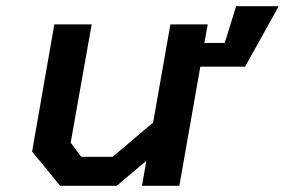

<svg xmlns="http://www.w3.org/2000/svg" viewBox="-20 -602 923 622"><path d="M175 0 84 -111 156 -523H277L209 -140L243 -94H345L476 -205L532 -523H653L642 -463H708L745 -582H883L774 -386H629L561 0H440L454 -81L358 0Z"/></svg>

Font: Tomorrow Medium
Style: Italic
Weight: 500
Italic angle: -10°
Designer: Tony de Marco, Monica Rizzolli
Foundry: Just in Type
Version: Version 2.002